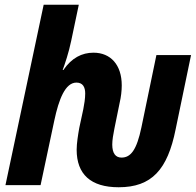

<svg xmlns="http://www.w3.org/2000/svg" viewBox="-20 -780 825 809"><path d="M480 9C619 9 686 -65 720 -235L785 -548H639L576 -244C556 -148 531 -116 492 -116C467 -116 453 -134 453 -171C453 -189 457 -214 462 -238L484 -346C490 -371 493 -398 493 -420C493 -507 446 -558 374 -558C325 -558 282 -536 247 -485H244C253 -509 270 -559 280 -608L312 -760H164L3 0H151L209 -273C228 -362 255 -432 302 -432C329 -432 339 -413 339 -386C339 -365 335 -340 331 -320L314 -241C309 -213 303 -176 303 -149C303 -46 362 9 480 9Z"/></svg>

Font: Noto Sans Display SemiCondensed Extra
Style: Italic
Weight: 800
Width: 4
Italic angle: -12°
Designer: Monotype Design Team
Foundry: Monotype Imaging Inc.
Version: Version 1.900